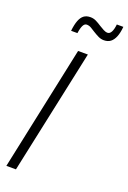

<svg xmlns="http://www.w3.org/2000/svg" viewBox="-167 -942 666 997"><g transform="rotate(20 166.0 -443.0)"><path d="M8 0 154 -688H208L61 0ZM84 -774Q88 -810 96.5 -832Q105 -854 119 -864.5Q133 -875 155 -875Q172 -875 187 -867.5Q202 -860 217 -850Q230 -842 242 -835.5Q254 -829 265 -829Q277 -829 285 -843.5Q293 -858 296 -886H332Q329 -852 320 -830Q311 -808 296.5 -797Q282 -786 260 -786Q244 -786 229.5 -793Q215 -800 199 -810Q187 -818 175 -825Q163 -832 150 -832Q138 -832 130.5 -817.5Q123 -803 119 -774Z"/></g></svg>

Font: Saira ExtraCondensed Light
Style: Italic
Weight: 300
Width: 2
Italic angle: -12°
Designer: Hector Gatti with collaboration of the Omnibus-Type team
Foundry: Omnibus-Type
Version: Version 1.101